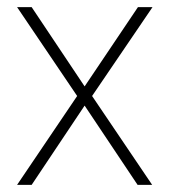

<svg xmlns="http://www.w3.org/2000/svg" viewBox="-20 -520 477 540"><path d="M28 0 197 -250 28 -500H69L218 -277L368 -500H409L239 -250L408 0H367L218 -223L69 0Z"/></svg>

Font: TitilliumWeb ExtraLight
Style: Regular
Weight: 400
Designer: Mohamed Gaber, Accademia di Belle Arti di Urbino and others
Foundry: Kief Type Foundry, Accademia di Belle Arti di Urbino and others
Version: Version 3.000; ttfautohint (v1.8.2)